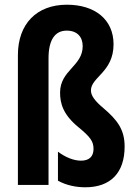

<svg xmlns="http://www.w3.org/2000/svg" viewBox="-20 -785 576 815"><path d="M462 -597C462 -703 382 -765 264 -765C135 -765 56 -683 56 -551V0H186V-538C186 -615 213 -655 263 -655C309 -655 331 -627 331 -589C331 -504 235 -487 235 -392C235 -347 247 -299 313 -245C363 -204 377 -185 377 -153C377 -122 360 -103 324 -103C292 -103 257 -118 226 -141V-18C262 2 304 10 342 10C449 10 509 -51 509 -163C509 -234 479 -275 419 -326C383 -356 366 -379 366 -401C366 -458 462 -479 462 -597Z"/></svg>

Font: Noto Sans Arabic UI XCn
Style: Bold
Weight: 700
Width: 2
Designer: Monotype Design Team, Nadine Chahine and Nizar Qandah
Foundry: Monotype Imaging Inc.
Version: Version 2.010